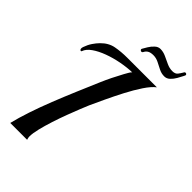

<svg xmlns="http://www.w3.org/2000/svg" viewBox="-257 -952 1040 1040"><g transform="rotate(45 263.5 -432.0)"><path d="M449 -768Q427 -768 407.5 -778Q388 -788 368 -798Q348 -808 327 -808Q306 -808 294 -801Q282 -794 276 -781Q273 -775 267 -775Q262 -775 258.5 -779.5Q255 -784 259 -790Q264 -799 274 -815.5Q284 -832 298.5 -845.5Q313 -859 330 -859Q352 -859 373.5 -849Q395 -839 416.5 -829Q438 -819 460 -819Q482 -819 491.5 -831.5Q501 -844 508 -856Q511 -864 518 -864Q523 -864 526 -859.5Q529 -855 524 -847Q516 -831 505.5 -812.5Q495 -794 481 -781Q467 -768 449 -768ZM38 0Q50 -50 70.5 -111.5Q91 -173 117.5 -240Q144 -307 172 -373Q200 -439 226 -499.5Q252 -560 286 -622Q293 -634 298.5 -644Q304 -654 311 -661Q272 -660 227.5 -651.5Q183 -643 142.5 -628Q102 -613 73.5 -593Q45 -573 37 -549Q36 -546 33 -546Q24 -546 24 -560Q24 -563 26 -569Q35 -595 48.5 -615Q62 -635 76 -649Q109 -683 150 -690.5Q191 -698 237 -698H463Q439 -680 412 -639.5Q385 -599 359 -549Q333 -499 310.5 -451Q288 -403 273 -370Q266 -354 253 -321.5Q240 -289 224.5 -248Q209 -207 195 -163.5Q181 -120 172 -83Q163 -46 163 -22Q163 -15 164.5 -9.5Q166 -4 167 0Z"/></g></svg>

Font: Playball
Style: Regular
Weight: 400
Designer: Robert E. Leuschke
Foundry: Robert E. Leuschke
Version: Version 1.010